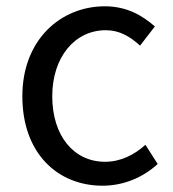

<svg xmlns="http://www.w3.org/2000/svg" viewBox="-20 -577 549 610"><path d="M306 13C371 13 433 -12 481 -56L442 -117C408 -86 364 -63 314 -63C214 -63 146 -146 146 -271C146 -396 218 -481 316 -481C360 -481 393 -461 425 -432L472 -493C433 -527 384 -557 313 -557C174 -557 51 -452 51 -271C51 -91 162 13 306 13Z"/></svg>

Font: Noto Sans CJK KR Regular
Style: Regular
Weight: 400
Designer: Ryoko NISHIZUKA (kana & ideographs); Paul D. Hunt (Latin, Greek & Cyrillic); Wenlong ZHANG (bopomofo); Sandoll Communica
Foundry: Adobe Systems Incorporated
Version: Version 1.004;PS 1.004;hotconv 1.0.82;makeotf.lib2.5.63406